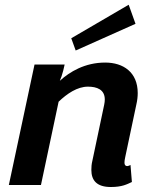

<svg xmlns="http://www.w3.org/2000/svg" viewBox="-20 -768 615 797"><path d="M542.5 -669.2 514.2 -748.3 275.8 -609.2 294.2 -558.3ZM150 0 223.3 -345.8C258.3 -379.2 300.8 -408.3 345 -408.3C381.7 -408.3 415 -396.7 415 -355C415 -348.3 414.2 -341.7 412.5 -333.3L363.3 -100C360 -86.7 359.2 -74.2 359.2 -62.5C359.2 -19.2 381.7 8.3 440 8.3C487.5 8.3 507.5 -3.3 527.5 -12.5L521.7 -83.3C521.7 -83.3 511.7 -76.7 504.2 -79.2C499.2 -80.8 496.7 -85 496.7 -93.3C496.7 -98.3 497.5 -105.8 500 -116.7L545.8 -333.3C550 -350.8 551.7 -367.5 551.7 -381.7C551.7 -468.3 491.7 -508.3 416.7 -508.3C332.5 -508.3 269.2 -470 228.3 -432.5C233.3 -444.2 238.3 -458.3 242.5 -475L248.3 -500H123.3L16.7 0Z"/></svg>

Font: BoonHome
Style: Bold Oblique
Weight: 700
Italic angle: -12°
Designer: Sungsit Sawaiwan
Foundry: Sungsit Sawaiwan
Version: Version 0.2